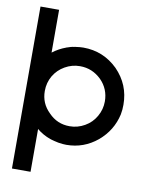

<svg xmlns="http://www.w3.org/2000/svg" viewBox="-82 -664 659 844"><g transform="rotate(10 247.5 -241.5)"><path d="M30 120H113V-71C131 -56 151 -45 173 -37C174 -37 175 -37 176 -36C187 -33 197 -30 208 -28C209 -28 210 -28 213 -27C226 -25 237 -24 247 -24C299 -24 345 -41 385 -74C424 -107 449 -148 460 -197C463 -212 464 -226 464 -241C464 -301 443 -352 401 -395C358 -437 307 -458 247 -458C237 -458 226 -457 213 -455H211C210 -455 209 -455 208 -454C197 -453 187 -450 176 -446H175L173 -445C151 -437 131 -426 113 -412V-603H30ZM247 -107C210 -107 179 -120 153 -147C126 -173 113 -204 113 -241C113 -266 119 -288 131 -309C143 -329 159 -345 180 -357C201 -369 223 -375 247 -375C284 -375 315 -362 342 -336C368 -310 381 -278 381 -241C381 -217 375 -195 363 -174C351 -153 335 -137 314 -125C293 -113 271 -107 247 -107Z"/></g></svg>

Font: Kunika
Style: Regular
Weight: 400
Designer: Leo Kuroshita
Foundry: kurogedelic
Version: Version 1.000;PS 001.000;hotconv 1.0.88;makeotf.lib2.5.64775